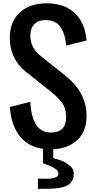

<svg xmlns="http://www.w3.org/2000/svg" viewBox="-20 -904 578 1174"><path d="M264.6 189Q336.9 189 336.9 158.2Q336.9 142.6 326.2 134.3Q315.4 126 308.6 121.6Q290.5 109.9 243.2 94.2V5.9Q159.2 -5.9 110.4 -60.5Q47.9 -129.9 40.5 -250L165.5 -281.2Q174.8 -93.8 290.5 -93.8Q384.3 -93.8 384.3 -187.5Q384.3 -243.7 357.4 -277.8Q330.6 -312 290.5 -343.8L134.3 -468.8Q90.8 -502.9 65.4 -554.7Q40 -606.4 40 -672.9Q40 -769.5 100.1 -826.7Q160.2 -883.8 266.6 -883.8Q373 -883.8 437 -824.2Q500.5 -764.6 509.3 -656.2L384.3 -625Q380.4 -690.4 351.6 -735.8Q322.8 -781.2 259.3 -781.2Q214.4 -781.2 189.9 -755.9Q165.5 -730.5 165.5 -686Q165.5 -612.3 228 -562.5L384.3 -437.5Q509.3 -336.4 509.3 -195.8Q509.3 -99.6 452.1 -47.4Q395 4.9 305.7 8.3V63Q360.8 77.6 379.4 89.4Q397.5 101.6 408.2 110.4Q430.7 128.4 430.7 156.2Q430.7 184.6 423.3 196.8Q416 209 409.7 215.8Q403.3 222.7 394.5 227.5Q385.7 232.4 376 236.3Q367.2 240.2 355 242.7Q315.9 250.5 253.9 250.5H211.9V188Z"/></svg>

Font: Oswald
Style: Book
Weight: 400
Designer: vernon adams
Foundry: vernon adams
Version: Version 1.000